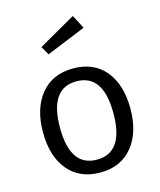

<svg xmlns="http://www.w3.org/2000/svg" viewBox="-119 -883 820 981"><g transform="rotate(-15 290.5 -392.5)"><path d="M291 -470Q149 -470 149 -262Q149 -56 290 -56Q432 -56 432 -264Q432 -470 291 -470ZM291 -538Q401 -538 461.5 -464.5Q522 -391 522 -264Q522 -138 460.5 -63Q399 12 290 12Q181 12 120 -61.5Q59 -135 59 -262Q59 -388 120.5 -463Q182 -538 291 -538ZM398 -725 190 -640 164 -685 360 -797Z"/></g></svg>

Font: FiraSans
Style: Regular
Weight: 350
Designer: Carrois Corporate & Edenspiekermann AG
Foundry: Carrois Corporate GbR & Edenspiekermann AG
Version: Version 3.106;PS 003.106;hotconv 1.0.70;makeotf.lib2.5.58329